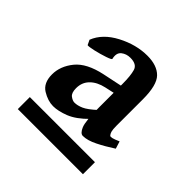

<svg xmlns="http://www.w3.org/2000/svg" viewBox="-99 -641 452 452"><g transform="rotate(45 127.0 -415.5)"><path d="M248 -360.4Q227.1 -346.7 207 -336.7Q187 -326.7 171.9 -326.7Q163.6 -326.7 157.5 -341.1Q151.4 -355.5 151.4 -401.4V-479Q151.4 -506.8 147 -521.5Q142.6 -536.1 121.1 -536.1Q107.9 -536.1 98.4 -528.6Q88.9 -521 92.8 -504.4Q93.8 -502 79.3 -497.1Q64.9 -492.2 48.8 -488.5Q32.7 -484.9 28.8 -485.8L22.9 -498Q35.2 -529.3 72 -548.6Q108.9 -567.9 146 -567.9Q178.2 -567.9 194.6 -551.3Q210.9 -534.7 210.9 -487.8V-399.4Q210.9 -387.2 212.6 -381.3Q214.4 -375.5 217.3 -372.6Q219.2 -371.1 224.6 -372.3Q230 -373.5 242.2 -378.9ZM128.4 -444.8Q106.4 -439.9 93.8 -427.2Q81.1 -414.6 81.1 -395Q81.1 -379.4 88.6 -373.8Q96.2 -368.2 102.5 -368.2Q112.3 -368.2 124 -373.3Q135.7 -378.4 154.3 -395.5L156.2 -367.7Q132.8 -343.8 111.1 -335.2Q89.4 -326.7 72.8 -326.7Q55.2 -326.7 36.6 -338.1Q18.1 -349.6 18.1 -377.9Q18.1 -405.3 37.8 -429.7Q57.6 -454.1 104 -463.9L180.7 -480L181.2 -456.5ZM19 -263.2V-303.2H235.8V-263.2Z"/></g></svg>

Font: Dai Banna SIL SemiBold
Style: Regular
Weight: 600
Designer: Victor Gaultney
Foundry: SIL International
Version: Version 4.000